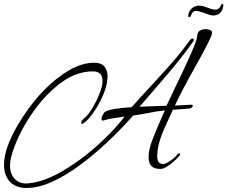

<svg xmlns="http://www.w3.org/2000/svg" viewBox="-96 -785 1131 955"><path d="M36 150Q-17 150 -46.5 119Q-76 88 -76 35Q-76 22 -74.5 10Q-73 -2 -71 -12Q-53 -97 20 -207Q68 -281 127.5 -341Q187 -401 250.5 -437Q314 -473 373 -473Q407 -473 423 -454.5Q439 -436 439 -405Q439 -369 421 -322Q402 -275 374.5 -233.5Q347 -192 321 -173Q317 -169 312 -169Q308 -169 308 -174Q308 -185 322 -196Q335 -205 350.5 -227.5Q366 -250 380.5 -278Q395 -306 404.5 -334Q414 -362 414 -382Q414 -430 366 -430Q275 -430 190 -360Q133 -314 86.5 -252.5Q40 -191 7.5 -127Q-25 -63 -40 -6Q-46 16 -46 38Q-46 81 -21.5 106Q3 131 45 127Q122 120 215 66Q276 30 333 -15Q390 -60 439 -109.5Q488 -159 524 -205L476 -198Q454 -195 439.5 -191.5Q425 -188 420 -186Q418 -185 415 -185Q409 -185 409 -194Q409 -203 415.5 -215Q422 -227 430 -231Q457 -245 559 -252Q603 -302 650 -352Q700 -406 734 -444Q768 -482 794.5 -514.5Q821 -547 846 -582Q854 -593 862 -593Q868 -593 868 -587Q868 -581 864 -577Q830 -529 793 -483Q756 -437 711.5 -385.5Q667 -334 611 -269L598 -254L644 -256L732 -259Q731 -257 741 -277.5Q751 -298 771 -341Q799 -399 820.5 -444.5Q842 -490 856 -523Q885 -588 886 -613Q887 -626 899 -633Q911 -640 926 -640Q937 -640 946.5 -636.5Q956 -633 958 -628Q963 -619 943 -580Q930 -553 911 -518Q892 -483 868 -440Q835 -381 811.5 -336Q788 -291 774 -260L851 -264H854Q863 -264 863 -258Q863 -254 858 -250Q853 -246 845 -245L764 -239Q763 -237 753 -215Q743 -193 724 -152Q686 -68 686 -9Q686 31 716 31Q724 31 737.5 23.5Q751 16 763.5 6Q776 -4 782 -12Q789 -22 796 -22Q800 -22 800 -18Q800 -13 792 -5Q782 6 766 20Q750 34 734 44Q718 54 707 55Q643 59 643 -3Q643 -40 661.5 -88Q680 -136 708 -200L724 -236Q690 -233 631 -221Q610 -217 593.5 -214.5Q577 -212 566 -210Q507 -143 439 -79Q371 -15 300.5 37Q230 89 162.5 119.5Q95 150 36 150ZM845 -700Q840 -700 840 -705Q841 -728 857 -742.5Q873 -757 895 -757Q907 -757 919 -753Q931 -749 953 -741Q965 -737 976 -737Q994 -737 1002 -757Q1004 -765 1010 -765Q1015 -765 1015 -760Q1014 -738 1001 -723Q988 -708 965 -708Q951 -708 930 -716.5Q909 -725 902 -726Q889 -731 881 -731Q861 -731 854 -708Q851 -700 845 -700Z"/></svg>

Font: Allison
Style: Regular
Weight: 400
Designer: Robert E. Leuschke
Foundry: Robert E. Leuschke
Version: Version 1.010; ttfautohint (v1.8.3)